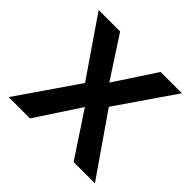

<svg xmlns="http://www.w3.org/2000/svg" viewBox="-139 -684 828 828"><g transform="rotate(45 275.5 -270.0)"><path d="M202.1 -275.9 21 -540H151.9L274.9 -351.1L398.9 -540H528.8L347.2 -275.9L538.1 0H408.2L274.9 -202.1L142.1 0H12.2Z"/></g></svg>

Font: f1_25643          
Style: Regular
Weight: 600
Foundry: Ascender Corporation
Version: Version 1.10